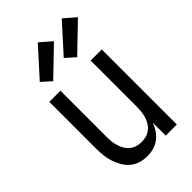

<svg xmlns="http://www.w3.org/2000/svg" viewBox="-232 -849 940 940"><g transform="rotate(-45 237.5 -379.0)"><path d="M208 8Q184 8 160.5 1Q137 -6 118.5 -21.5Q100 -37 88 -58Q76 -79 68.5 -102Q61 -125 58.5 -149Q56 -173 56 -197V-520H133V-197Q133 -181 135 -165Q137 -149 142 -133.5Q147 -118 155.5 -104Q164 -90 177 -80Q190 -70 205.5 -65.5Q221 -61 238 -61Q254 -61 269.5 -65.5Q285 -70 298 -80Q311 -90 319.5 -104Q328 -118 333 -133.5Q338 -149 340 -165Q342 -181 342 -197V-520H419V0H342V-89Q334 -68 321.5 -49.5Q309 -31 291 -17.5Q273 -4 251.5 2Q230 8 208 8ZM307 -578 258 -622 388 -766 448 -714ZM141 -578 92 -622 222 -766 282 -714Z"/></g></svg>

Font: Iosevka QP
Style: Regular
Weight: 400
Designer: Belleve Invis
Foundry: Belleve Invis
Version: Version 20.0.0; ttfautohint (v1.8.4)